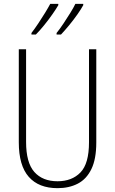

<svg xmlns="http://www.w3.org/2000/svg" viewBox="-20 -971 600 1001"><path d="M482 -228Q482 -142 456.5 -89.5Q431 -37 385.5 -13.5Q340 10 280 10Q182 10 130 -49Q78 -108 78 -229V-714H116V-231Q116 -123 159 -74.5Q202 -26 280 -26Q355 -26 399.5 -72Q444 -118 444 -229V-714H482ZM414 -944Q404 -925 384 -896.5Q364 -868 340.5 -839.5Q317 -811 298 -791H275V-799Q292 -820 311 -848.5Q330 -877 347 -904.5Q364 -932 373 -951H414ZM284 -944Q273 -925 253.5 -897Q234 -869 210.5 -840Q187 -811 167 -791H144V-799Q161 -821 180 -849.5Q199 -878 215.5 -905Q232 -932 242 -951H284Z"/></svg>

Font: Noto Sans Khmer Condensed ExtraLight
Style: Regular
Weight: 200
Width: 3
Designer: Danh Hong and the Monotype Design Team
Foundry: Monotype Imaging Inc.
Version: Version 2.004; ttfautohint (v1.8.4.7-5d5b)